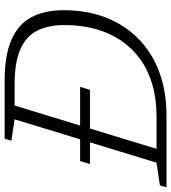

<svg xmlns="http://www.w3.org/2000/svg" viewBox="3 -763 738 828"><g transform="rotate(-90 372.0 -349.0)"><path d="M78.5 -330 91.5 -372.5H411.5L398.5 -330ZM285 -43Q360 -43 422 -61.2Q484 -79.5 531.5 -114Q579 -148.5 611.8 -197.2Q644.5 -246 661.2 -307.2Q678 -368.5 678 -440Q678 -510.5 653.5 -558.2Q629 -606 573 -630.5Q517 -655 422 -655H292L307.5 -698H439Q546.5 -698 613.2 -669.2Q680 -640.5 711 -583.8Q742 -527 742 -442Q742 -344 711 -263.2Q680 -182.5 621.2 -123.5Q562.5 -64.5 478.2 -32.2Q394 0 287 0H94L107 -43ZM271.5 -655 179 -669 188 -698H344L131 0H-22L-13.5 -28.5L84.5 -43Z"/></g></svg>

Font: Newsreader 9pt Light
Style: Italic
Weight: 300
Italic angle: -17°
Designer: Hugues Gentile
Foundry: Production Type
Version: Version 1.003